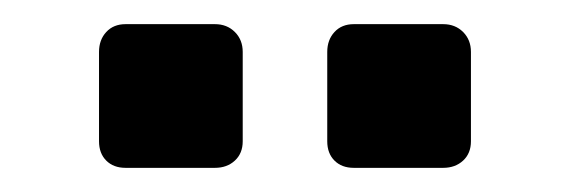

<svg xmlns="http://www.w3.org/2000/svg" viewBox="-20 -753 471 159"><path d="M84 -614Q74 -614 68 -620Q62 -626 62 -636V-710Q62 -720 68 -726.5Q74 -733 84 -733H158Q168 -733 174.5 -726.5Q181 -720 181 -710V-636Q181 -626 174.5 -620Q168 -614 158 -614ZM273 -614Q263 -614 257 -620Q251 -626 251 -636V-710Q251 -720 257 -726.5Q263 -733 273 -733H347Q357 -733 363.5 -726.5Q370 -720 370 -710V-636Q370 -626 363.5 -620Q357 -614 347 -614Z"/></svg>

Font: Rubik AZ
Style: Regular
Weight: 500
Designer: Hubert and Fischer
Foundry: Hubert & Fischer
Version: Version 2.000